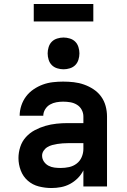

<svg xmlns="http://www.w3.org/2000/svg" viewBox="-20 -939 640 967"><path d="M239 8Q207 8 175.5 0Q144 -8 120 -29Q96 -50 84.5 -80.5Q73 -111 73 -143Q73 -171 82 -199Q91 -227 110.5 -248.5Q130 -270 155.5 -283.5Q181 -297 208.5 -305Q236 -313 264.5 -316Q293 -319 322 -319H400V-352Q400 -370 391.5 -386Q383 -402 367.5 -411.5Q352 -421 334 -424Q316 -427 298 -427Q281 -427 264 -424Q247 -421 232 -412.5Q217 -404 207.5 -388.5Q198 -373 198 -356H79Q79 -356 79 -356Q79 -356 79 -356Q79 -382 87.5 -407.5Q96 -433 111.5 -453.5Q127 -474 149 -489Q171 -504 195.5 -513Q220 -522 246 -525Q272 -528 298 -528Q325 -528 351.5 -525Q378 -522 403.5 -513Q429 -504 451.5 -489Q474 -474 489.5 -452.5Q505 -431 512 -405Q519 -379 519 -352V0H400V-81Q389 -59 371.5 -41.5Q354 -24 332.5 -12.5Q311 -1 287 3.5Q263 8 239 8ZM286 -93Q307 -93 328 -97.5Q349 -102 366 -115Q383 -128 391.5 -148Q400 -168 400 -189V-218H322Q309 -218 295.5 -217Q282 -216 269 -214Q256 -212 243 -208.5Q230 -205 218.5 -198Q207 -191 199.5 -179.5Q192 -168 192 -155Q192 -139 201 -125.5Q210 -112 224 -104.5Q238 -97 254 -95Q270 -93 286 -93ZM300 -590Q284 -590 268 -595Q252 -600 241 -611Q230 -622 225 -638Q220 -654 220 -670Q220 -686 225 -702Q230 -718 241 -729Q252 -740 268 -745Q284 -750 300 -750Q316 -750 332 -745Q348 -740 359 -729Q370 -718 375 -702Q380 -686 380 -670Q380 -654 375 -638Q370 -622 359 -611Q348 -600 332 -595Q316 -590 300 -590ZM150 -831V-919H450V-831Z"/></svg>

Font: Iosevka Custom Extended
Style: Bold
Weight: 700
Width: 7
Monospace: yes
Designer: Belleve Invis
Foundry: Belleve Invis
Version: Version 11.2.4; ttfautohint (v1.8.4)